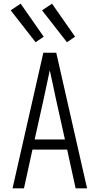

<svg xmlns="http://www.w3.org/2000/svg" viewBox="-20 -1021 540 1041"><path d="M48 0 215 -735H285L452 0H390L344 -210H156L110 0ZM168 -265H332L282 -490Q274 -528 266 -565.5Q258 -603 250 -640Q242 -603 234 -565.5Q226 -528 218 -490ZM343 -792 208 -965 262 -1001 387 -822ZM173 -792 38 -965 92 -1001 217 -822Z"/></svg>

Font: Iosevka Term Light
Style: Regular
Weight: 300
Monospace: yes
Designer: Belleve Invis
Foundry: Belleve Invis
Version: Version 9.0.1; ttfautohint (v1.8.3)